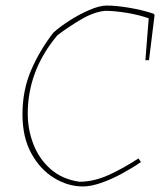

<svg xmlns="http://www.w3.org/2000/svg" viewBox="-20 -666 578 692"><path d="M279 6Q225 6 175 -24.5Q125 -55 93 -113Q61 -171 61 -254Q61 -340 91.5 -411.5Q122 -483 172 -548Q195 -569 230 -591.5Q265 -614 302 -630Q339 -646 365 -646Q398 -646 446 -638Q494 -630 535 -616L537 -611L517 -449H504L516 -600Q479 -613 435 -620Q391 -627 359 -627Q318 -623 271.5 -595.5Q225 -568 187 -539Q80 -412 80 -256Q80 -199 100.5 -146Q121 -93 162.5 -56.5Q204 -20 266 -11Q318 -11 371 -35Q424 -59 479 -95L488 -82Q456 -60 418 -39.5Q380 -19 343.5 -6.5Q307 6 279 6Z"/></svg>

Font: Labrada Thin
Style: Italic
Weight: 100
Italic angle: -7°
Designer: Mercedes Jáuregui
Foundry: Omnibus-Type Team
Version: Version 1.000; ttfautohint (v1.8.4.7-5d5b)